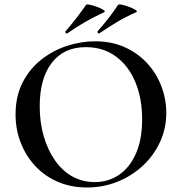

<svg xmlns="http://www.w3.org/2000/svg" viewBox="-20 -819 806 851"><path d="M366 12Q294 12 235.5 -13.5Q177 -39 135.5 -84Q94 -129 71.5 -187.5Q49 -246 49 -312Q49 -393 80.5 -454Q112 -515 164 -555.5Q216 -596 278 -616Q340 -636 401 -636Q475 -636 533.5 -609.5Q592 -583 633 -538Q674 -493 695.5 -436Q717 -379 717 -319Q717 -249 689 -189Q661 -129 612.5 -84Q564 -39 500.5 -13.5Q437 12 366 12ZM400 -12Q460 -12 507.5 -44Q555 -76 582.5 -138.5Q610 -201 610 -290Q610 -383 580 -455Q550 -527 494 -568.5Q438 -610 360 -610Q263 -610 209.5 -540.5Q156 -471 156 -348Q156 -276 174 -214.5Q192 -153 224.5 -107Q257 -61 301.5 -36.5Q346 -12 400 -12ZM278 -671Q274 -669 271 -673.5Q268 -678 271 -681Q297 -711 319 -739.5Q341 -768 361 -797Q363 -801 378 -798Q393 -795 410.5 -788.5Q428 -782 438.5 -775Q449 -768 442 -765Q394 -743 355.5 -720.5Q317 -698 278 -671ZM420 -671Q416 -669 413.5 -673.5Q411 -678 413 -681Q439 -710 461.5 -739Q484 -768 503 -797Q506 -801 520.5 -798Q535 -795 552.5 -788.5Q570 -782 580.5 -775Q591 -768 584 -765Q536 -744 498 -721Q460 -698 420 -671Z"/></svg>

Font: Cormorant Garamond Light SemiBold
Style: Regular
Weight: 600
Version: Version 4.001